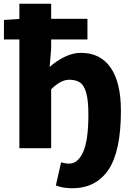

<svg xmlns="http://www.w3.org/2000/svg" viewBox="-20 -788 711 1021"><path d="M277 198 305 75Q327 82 348 82Q394 82 422 20.5Q450 -41 450 -178Q450 -254 438.5 -294.5Q427 -335 405 -349.5Q383 -364 348 -364Q303 -364 252 -313V0H83V-578H1V-682L83 -687V-768H252V-688H445V-578H252V-529L244 -432Q281 -465 324.5 -486Q368 -507 410 -507Q514 -507 568.5 -428Q623 -349 623 -199Q623 17 556.5 115Q490 213 364 213Q313 213 277 198Z"/></svg>

Font: Nebula Sans Bold
Style: Regular
Weight: 700
Designer: Paul D. Hunt for Adobe (as Source Sans)
Foundry: Nebula Entertainment & Broadcasting LLC
Version: Version 1.010